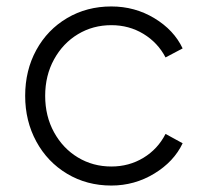

<svg xmlns="http://www.w3.org/2000/svg" viewBox="-20 -563 644 595"><path d="M58 -266Q58 -345 92.5 -408Q127 -471 188 -507Q249 -543 325 -543Q398 -543 458.5 -506.5Q519 -470 546 -413L493 -385Q469 -431 424.5 -458Q380 -485 325 -485Q268 -485 221.5 -457Q175 -429 147.5 -379Q120 -329 120 -266Q120 -203 147.5 -153Q175 -103 221.5 -75Q268 -47 325 -47Q380 -47 424.5 -74Q469 -101 493 -148L546 -119Q519 -62 458 -25Q397 12 325 12Q249 12 188 -24.5Q127 -61 92.5 -124.5Q58 -188 58 -266Z"/></svg>

Font: Eudoxus Sans Light
Style: Regular
Weight: 300
Designer: Stijn de Vries
Foundry: tokotype
Version: Version 2.005